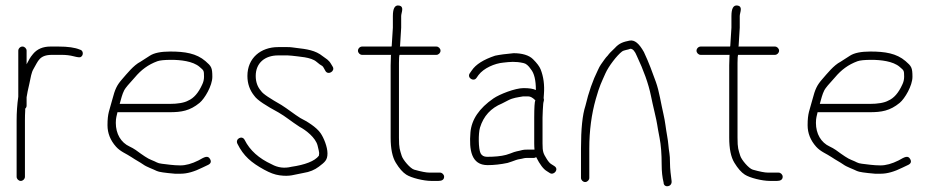

<svg xmlns="http://www.w3.org/2000/svg" viewBox="-20 -651 3362 693"><path d="M46 -468V-302C42 -274 40 -245.3 40 -216V-13C40 -5.1 47.1 2 55 2C62.9 2 70 -5.1 70 -13V-216C70 -228.7 70.3 -240.7 71 -252V-259C74.3 -261.7 76 -265.3 76 -270V-300C77.7 -311.7 81 -328 86 -349C91.8 -373.3 91.9 -387.2 102 -404C117.6 -430 121.7 -453 168 -453H202.5C218.1 -453 232.6 -451.3 246 -447.8C259.3 -444.3 267.7 -443.3 271 -445C282.8 -450.9 281.1 -469.8 268 -472C250.9 -479.3 225.3 -483 191.2 -483H162C135.2 -483 114.3 -474.2 99.5 -456.5C86.8 -441.4 84.7 -434.7 76 -419V-468C76 -475.9 68.9 -483 61 -483C53.1 -483 46 -475.9 46 -468Z M412 -276C417.2 -294 420.8 -310.8 428.6 -325.8C432.4 -333 445.2 -348.4 467 -372C489.1 -398.4 514.7 -417.8 548 -430C557.1 -433.3 573.9 -435 598.4 -435C630.4 -435 676.3 -430.6 700.4 -409.5C715.2 -396.5 716.4 -397.7 716.4 -374C716.4 -364 714.1 -354.3 709.4 -345C696 -315.5 679.3 -296.5 659.4 -288C645.4 -280 621.3 -276 592 -276ZM404 -246H592C634.5 -246 665.1 -250.8 700.3 -279.7C718.9 -295 746.4 -341.8 746.4 -373.7C746.4 -407.2 742.7 -412.1 721.4 -430.5C688.9 -458.5 647.3 -465 594.4 -465C560.9 -465 536.4 -460 521.1 -450.1C509.7 -442.7 498.4 -435.4 487 -428.2C461.8 -415.3 438.5 -385.2 421.5 -366C401.8 -343.7 395.1 -329.4 385.3 -291.5C375.2 -252.3 368 -243.6 368 -199C368 -170.4 378.3 -144.5 398.8 -121.5C415.1 -103.2 436.4 -96.2 455 -83.5C469.8 -73.4 484 -66.4 497.3 -57.1C508.7 -48.6 533.2 -40.4 546.1 -33.8C552.9 -30.3 574.6 -27.1 611.2 -24H632.4C655.1 -24 681.1 -31.3 710.4 -46L731.4 -56C740.9 -60.8 743.3 -67.6 738.4 -76.5C730.3 -91.4 718.3 -84.5 696.4 -72C672.4 -60 650.7 -54 631.2 -54C605.8 -54 582.6 -57.9 564 -60C546.4 -62 546.3 -66.1 525.7 -73.9C513.4 -78.5 496.1 -90.3 470 -109.5C462.7 -114.5 455.3 -118.7 448 -122C416.3 -136.4 398 -168.2 398 -207.5C398 -226.7 401.5 -233.5 404 -246Z M873 -377C873 -349.4 881.3 -325.4 898 -305C908.9 -289.2 940.6 -269.2 985.4 -245C1011.6 -229.9 1030.6 -213.1 1061.3 -193.3C1083.9 -181.5 1119.2 -154.2 1126.3 -125.6C1130.1 -110.5 1132 -101.5 1132 -98.5C1132 -95.5 1131.7 -92.3 1131 -89C1116.3 -69.4 1080.6 -56.1 1031.8 -49C1006.5 -42.7 982.8 -45.7 960.6 -58C914.8 -79 881.8 -108.3 863 -146C854.1 -163.8 827.9 -150.1 837 -132C859 -87.9 886.7 -64.1 933.9 -38.3C954.1 -27.3 971.2 -20.6 989 -18.2C1027 -13.1 1038.6 -20.2 1075.9 -26.9C1097.2 -30.2 1115.6 -37.7 1130.9 -49.4C1152.6 -66 1162 -72.9 1162 -97.5C1162 -120.8 1148.6 -153.9 1136.9 -170.6C1121.5 -192.7 1087.8 -213.1 1064 -225C1043.7 -237.5 1017.6 -258.4 995.8 -272C956.7 -294.5 929.1 -311.5 922 -323C909.3 -337.5 903 -355.5 903 -377C903 -424 936.4 -451 983.8 -451H1018.2C1023 -451 1027.8 -450.7 1032.6 -450C1057.9 -446.5 1102.5 -445.4 1122.4 -428C1130.8 -420.7 1137.7 -415.7 1143 -413C1145 -411.7 1147 -409 1149 -405L1154 -396C1163.2 -377.6 1190.6 -393.9 1181 -410L1175 -420C1166.1 -435.2 1157.7 -438.5 1145 -448C1118.7 -469.5 1087 -473.7 1049.8 -478L1034.6 -480C1029.5 -480.7 1024.1 -481 1018.2 -481H983.8C921.2 -481 873 -441.5 873 -377Z M1583 -13C1583 -20.9 1575.9 -28 1568 -28H1557H1529.5C1518.6 -28 1500.4 -31.5 1475.1 -38.6C1460.5 -42.7 1434.2 -74.5 1430 -88.3C1423.2 -110.5 1420 -115.6 1420 -154V-424C1420 -439.3 1420.7 -449 1422 -453H1555C1562.9 -453 1570 -460.1 1570 -468C1570 -475.9 1562.9 -483 1555 -483H1423C1423.7 -483.7 1424 -484.7 1424 -486L1428 -551V-593C1428 -605.5 1440.8 -627.5 1420 -631C1405.3 -633.4 1398 -620.8 1398 -593V-551L1394 -488C1394 -485.3 1393.7 -483.7 1393 -483H1287C1279.1 -483 1272 -475.9 1272 -468C1272 -460.1 1279.1 -453 1287 -453H1392C1391.3 -452.3 1391 -451.5 1391 -450.5L1390 -415V-154C1390 -114 1396.2 -83.8 1408.7 -63.5C1421.1 -43.1 1433.6 -28.9 1446.2 -20.8C1464.6 -8.8 1509.2 2 1536.7 2H1562.7C1574.9 2 1583 -2.6 1583 -13Z M1740 -55C1762 -55 1787.7 -57.7 1812.2 -63L1827.4 -68C1838.3 -71.7 1845.8 -75.5 1857.4 -77C1866.8 -78.2 1870.9 -81 1882.2 -81H1907.2C1909.9 -81 1912.6 -82 1915.2 -84C1928.6 -57.2 1941.6 -40.2 1954.2 -33L1965.2 -26C1979.2 -17.6 1999.5 -40.5 1980.2 -52L1969.2 -59C1964.6 -61.7 1959.2 -67.8 1953.2 -77.5C1941.1 -97 1938.2 -102.8 1938.2 -133V-227C1938.2 -241.9 1939.9 -264 1940.7 -276.5C1941.4 -286.1 1945.2 -288 1942.2 -297C1942.9 -301.7 1943.2 -306.3 1943.2 -311C1945.8 -344.5 1941.8 -374.5 1931.2 -401C1927.2 -411 1918.1 -423.2 1903.7 -437.5C1889.4 -451.8 1864.2 -459 1833.8 -459C1805.8 -456.5 1783.4 -453.5 1767 -450C1725.3 -436.1 1697.3 -418.4 1683 -397L1676 -387C1664 -371 1689.4 -354 1700 -370L1707 -380C1726.1 -405.4 1766 -422.3 1796.6 -425C1820.5 -427.6 1839.4 -430.1 1869 -423.5C1878.2 -421.9 1887.3 -414.4 1896.2 -401C1908.2 -386.6 1914.2 -361.6 1914.2 -326C1904.9 -330.7 1890.1 -333 1869.7 -333C1839.2 -333 1783 -310.8 1761.3 -295.9C1709.7 -260.4 1681.9 -219.5 1678 -173C1672.8 -109.9 1680.8 -55 1740 -55ZM1908.2 -227V-133C1908.2 -125 1908.6 -117.7 1909.2 -111H1883.5C1875.3 -111 1869.1 -110.5 1865.4 -109.5C1848.6 -104.7 1843.6 -106.1 1821.8 -97L1806.6 -92C1788.1 -87.1 1764.9 -85 1738 -85C1726.7 -85 1718.9 -89.3 1714.5 -98C1706.6 -113.8 1706.1 -169.3 1712.5 -190.5C1725.2 -232 1751.7 -261 1792 -277.5C1798.1 -280.5 1805.5 -284.3 1814.4 -289C1831.8 -298.1 1847.9 -299.5 1867.4 -303H1887.2C1894.6 -303 1902.9 -298.3 1912.2 -289C1909.6 -283.7 1908.2 -263 1908.2 -227Z M2092 6C2099.9 6 2107 -1.1 2107 -9V-115C2107 -179.2 2114.9 -238.9 2130.6 -294.1C2144.8 -343.9 2150.6 -352.8 2165.1 -385.9C2176.3 -411.5 2207.2 -451.7 2225 -465C2232.3 -470.5 2245.7 -470.9 2255.4 -475C2263.9 -475 2271.7 -466.3 2278.6 -449C2303 -397.4 2320.5 -349.3 2329.6 -304.7C2333.1 -287.2 2337.5 -267.7 2342.6 -246.2C2354.3 -196.5 2350.1 -206.7 2360.7 -153C2365.7 -127.6 2368.2 -95.6 2368.2 -57C2368.2 -32.3 2370.5 -10.7 2375.2 8C2375.2 28.3 2407 24.8 2404 2C2401.7 -15.8 2398.2 -40.7 2398.2 -64.2C2398.2 -78.9 2397.5 -90.1 2396.2 -97.7C2392.4 -119.4 2392.7 -135.4 2388 -160.2C2382.7 -189 2381.1 -212 2374.7 -239C2365.8 -276.4 2359.7 -321.1 2347.2 -355.5C2334.5 -390.5 2322.4 -424.4 2304.2 -463C2286.8 -494.3 2270.3 -508 2252.2 -504.4C2230.7 -500 2215.2 -495.7 2199 -477.4C2186.5 -465.8 2178 -457 2174 -451C2169.3 -446.3 2165.2 -441.3 2161.5 -436C2152.5 -422.9 2145.3 -415.1 2138 -398C2119.6 -361.1 2104.6 -318.1 2093 -269C2082.3 -237 2077 -185.7 2077 -115V-9C2077 -1.1 2084.1 6 2092 6Z M2805 -13C2805 -20.9 2797.9 -28 2790 -28H2779H2751.5C2740.6 -28 2722.4 -31.5 2697.1 -38.6C2682.5 -42.7 2656.2 -74.5 2652 -88.3C2645.2 -110.5 2642 -115.6 2642 -154V-424C2642 -439.3 2642.7 -449 2644 -453H2777C2784.9 -453 2792 -460.1 2792 -468C2792 -475.9 2784.9 -483 2777 -483H2645C2645.7 -483.7 2646 -484.7 2646 -486L2650 -551V-593C2650 -605.5 2662.8 -627.5 2642 -631C2627.3 -633.4 2620 -620.8 2620 -593V-551L2616 -488C2616 -485.3 2615.7 -483.7 2615 -483H2509C2501.1 -483 2494 -475.9 2494 -468C2494 -460.1 2501.1 -453 2509 -453H2614C2613.3 -452.3 2613 -451.5 2613 -450.5L2612 -415V-154C2612 -114 2618.2 -83.8 2630.7 -63.5C2643.1 -43.1 2655.6 -28.9 2668.2 -20.8C2686.6 -8.8 2731.2 2 2758.7 2H2784.7C2796.9 2 2805 -2.6 2805 -13Z M2939 -276C2944.2 -294 2947.8 -310.8 2955.6 -325.8C2959.4 -333 2972.2 -348.4 2994 -372C3016.1 -398.4 3041.7 -417.8 3075 -430C3084.1 -433.3 3100.9 -435 3125.4 -435C3157.4 -435 3203.3 -430.6 3227.4 -409.5C3242.2 -396.5 3243.4 -397.7 3243.4 -374C3243.4 -364 3241.1 -354.3 3236.4 -345C3223 -315.5 3206.3 -296.5 3186.4 -288C3172.4 -280 3148.3 -276 3119 -276ZM2931 -246H3119C3161.5 -246 3192.1 -250.8 3227.3 -279.7C3245.9 -295 3273.4 -341.8 3273.4 -373.7C3273.4 -407.2 3269.7 -412.1 3248.4 -430.5C3215.9 -458.5 3174.3 -465 3121.4 -465C3087.9 -465 3063.4 -460 3048.1 -450.1C3036.7 -442.7 3025.4 -435.4 3014 -428.2C2988.8 -415.3 2965.5 -385.2 2948.5 -366C2928.8 -343.7 2922.1 -329.4 2912.3 -291.5C2902.2 -252.3 2895 -243.6 2895 -199C2895 -170.4 2905.3 -144.5 2925.8 -121.5C2942.1 -103.2 2963.4 -96.2 2982 -83.5C2996.8 -73.4 3011 -66.4 3024.3 -57.1C3035.7 -48.6 3060.2 -40.4 3073.1 -33.8C3079.9 -30.3 3101.6 -27.1 3138.2 -24H3159.4C3182.1 -24 3208.1 -31.3 3237.4 -46L3258.4 -56C3267.9 -60.8 3270.3 -67.6 3265.4 -76.5C3257.3 -91.4 3245.3 -84.5 3223.4 -72C3199.4 -60 3177.7 -54 3158.2 -54C3132.8 -54 3109.6 -57.9 3091 -60C3073.4 -62 3073.3 -66.1 3052.7 -73.9C3040.4 -78.5 3023.1 -90.3 2997 -109.5C2989.7 -114.5 2982.3 -118.7 2975 -122C2943.3 -136.4 2925 -168.2 2925 -207.5C2925 -226.7 2928.5 -233.5 2931 -246Z"/></svg>

Font: MewTooHand
Style: Condensed
Weight: 400
Designer: Mew Too, Robert Jablonski
Version: Version 0.77